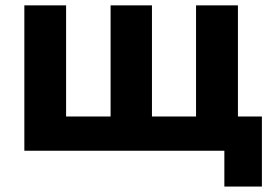

<svg xmlns="http://www.w3.org/2000/svg" viewBox="-20 -559 1009 712"><path d="M951.2 132.8V-127H862.3V-539.1H707V-127H543.5V-539.1H390.1V-127H225.1V-539.1H70.3V0H812V132.8Z"/></svg>

Font: Winston ExtraBold
Style: Regular
Weight: 800
Designer: Vernon Adams, Kim Jin-seong, David Berlow, Cristiano Sobral
Foundry: The Winston Project Authors
Version: Version 3.004